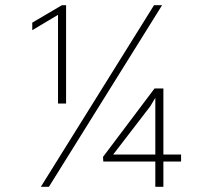

<svg xmlns="http://www.w3.org/2000/svg" viewBox="-20 -718 780 738"><path d="M577 -97H377L376 -115L574 -378H608V-124H676V-97H608V0H577ZM577 -342 558 -310 415 -124H577ZM203 -661 104 -602V-631L218 -698H234V-320H203ZM572 -698H603L168 0H137Z"/></svg>

Font: Freesentation 1 Thin
Style: Regular
Weight: 250
Designer: glyphs from Roboto by Christian Robertson / Hangul glyphs from Noto Sans CJK(Source Han Sans) by Jang Soo-young and Kang
Foundry: PT&
Version: Version 2.001